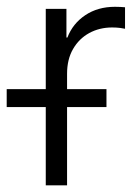

<svg xmlns="http://www.w3.org/2000/svg" viewBox="-65 -556 413 576"><path d="M72.3 0V-529.3H134.3V-443.4H137.2Q153.3 -485.4 190.9 -510.5Q228.5 -535.6 279.8 -535.6Q288.1 -535.6 296.1 -535.2Q304.2 -534.7 310.1 -534.2V-469.7Q306.2 -470.7 295.4 -472.2Q284.7 -473.6 271.5 -473.6Q233.4 -473.6 202.6 -456.8Q171.9 -439.9 154.1 -408.9Q136.2 -377.9 136.2 -334.5V0ZM-44.9 -234.9V-288.6H254.4V-234.9Z"/></svg>

Font: Inter 24pt Light
Style: Regular
Weight: 300
Designer: Rasmus Andersson
Foundry: rsms
Version: Version 4.001;git-66647c0bb